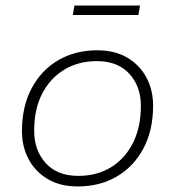

<svg xmlns="http://www.w3.org/2000/svg" viewBox="-20 -661 630 691"><path d="M260 10Q196 10 151 -17Q106 -44 82.5 -89Q59 -134 59 -189Q59 -278 94 -343.5Q129 -409 190 -444.5Q251 -480 330 -480Q394 -480 439 -453Q484 -426 507.5 -381Q531 -336 531 -281Q531 -192 496 -126.5Q461 -61 400 -25.5Q339 10 260 10ZM262 -28Q329 -28 379.5 -59Q430 -90 458.5 -146.5Q487 -203 487 -280Q487 -350 445.5 -395.5Q404 -441 328 -441Q262 -441 211 -410Q160 -379 131.5 -323.5Q103 -268 103 -190Q103 -120 144.5 -74Q186 -28 262 -28ZM242 -607 248 -641H484L478 -607Z"/></svg>

Font: Gantari ExtraLight
Style: Italic
Weight: 250
Italic angle: -10°
Designer: Anugrah Pasau
Foundry: Lafontype
Version: Version 1.000